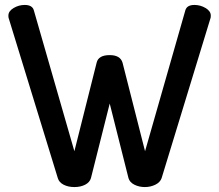

<svg xmlns="http://www.w3.org/2000/svg" viewBox="-20 -751 887 777"><path d="M832 -678 634 -30Q628 -13 608.5 -3.5Q589 6 566 6Q543 6 524 -3.5Q505 -13 500 -30L424 -332L348 -30Q343 -13 324.5 -3.5Q306 6 281 6Q256 6 237.5 -3.5Q219 -13 214 -30L15 -678Q14 -680 14 -688Q14 -706 35 -718.5Q56 -731 80 -731Q111 -731 117 -709L281 -139L371 -497Q378 -528 424 -528Q467 -528 476 -497L567 -139L730 -709Q736 -731 767 -731Q791 -731 812 -718.5Q833 -706 833 -688Q833 -680 832 -678Z"/></svg>

Font: AkaAcidDosis
Style: SemiBold
Weight: 600
Designer: Edgar Tolentino, Pablo Impallari, Igino Marini, Cyberella
Foundry: Edgar Tolentino, Pablo Impallari, Igino Marini, Cyberella
Version: Version 1.007